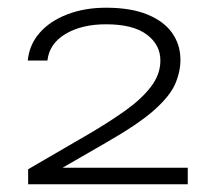

<svg xmlns="http://www.w3.org/2000/svg" viewBox="-20 -887 552 498"><path d="M52 -730Q56 -771 82.5 -801.5Q109 -832 154 -849.5Q199 -867 255 -867Q319 -867 362 -849.5Q405 -832 426.5 -801.5Q448 -771 448 -732Q448 -701 434.5 -669.5Q421 -638 380 -601.5Q339 -565 255 -517L106 -431L73 -452H467V-409H53V-448L213 -541Q264 -571 305.5 -600.5Q347 -630 371.5 -662Q396 -694 396 -730Q396 -771 360.5 -797.5Q325 -824 255 -824Q192 -824 150 -799Q108 -774 103 -730Z"/></svg>

Font: Unbounded ExtraLight
Style: Regular
Weight: 250
Designer: Luke Prowse, Jean-Baptiste Morizot, Fátima Lázaro, Florian Runge
Foundry: NaN
Version: Version 1.701;gftools[0.9.28.dev5+ged2979d]